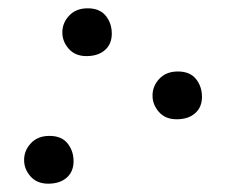

<svg xmlns="http://www.w3.org/2000/svg" viewBox="-20 -430 573 462"><path d="M188 -295Q161 -295 145.5 -312.5Q130 -330 130 -352Q130 -375 146.5 -392.5Q163 -410 191 -410Q220 -410 234.5 -392Q249 -374 249 -349Q249 -324 232.5 -309.5Q216 -295 188 -295ZM405 -143Q378 -143 362.5 -160.5Q347 -178 347 -200Q347 -223 363.5 -240.5Q380 -258 408 -258Q437 -258 451.5 -240Q466 -222 466 -197Q466 -172 449.5 -157.5Q433 -143 405 -143ZM96 12Q69 12 53.5 -5.5Q38 -23 38 -45Q38 -68 54.5 -85.5Q71 -103 99 -103Q128 -103 142.5 -85Q157 -67 157 -42Q157 -17 140.5 -2.5Q124 12 96 12Z"/></svg>

Font: Junicode VF
Style: Italic
Weight: 400
Italic angle: -11°
Designer: Peter S. Baker
Version: Version 2.209